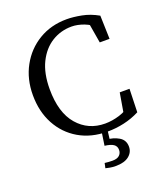

<svg xmlns="http://www.w3.org/2000/svg" viewBox="-150 -730 882 1032"><g transform="rotate(-20 290.5 -214.0)"><path d="M355 13Q262 13 192 -28Q122 -69 83 -141.5Q44 -214 44 -308Q44 -400 84 -473Q124 -546 194 -588Q264 -630 354 -630Q391 -630 438 -621Q485 -612 531 -586L535 -452H479L456 -588L513 -575V-519Q473 -556 435.5 -570Q398 -584 365 -584Q303 -584 252 -552.5Q201 -521 170.5 -459.5Q140 -398 140 -308Q140 -173 201 -102.5Q262 -32 358 -32Q398 -32 440.5 -45Q483 -58 522 -91V-40L465 -27L488 -163H544L540 -30Q497 -8 450 2.5Q403 13 355 13ZM313 79 325 -2H358L349 70L331 51Q372 53 403.5 71.5Q435 90 435 128Q435 160 409 181Q383 202 333 202Q314 202 299 199Q284 196 276 194L282 166Q305 169 326 169Q353 169 366 157Q379 145 379 126Q379 105 363 94Q347 83 313 79Z"/></g></svg>

Font: Lisu Bosa ExtraLight
Style: Regular
Weight: 200
Designer: David Morse, Annie Olsen, Victor Gaultney, Frank Grießhammer (Latin)
Foundry: SIL International
Version: Version 2.000